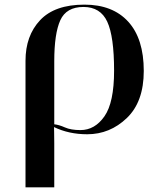

<svg xmlns="http://www.w3.org/2000/svg" viewBox="-20 -568 695 828"><path d="M90 240H214V49Q214 22 213.5 4Q213 -14 213 -20Q277 11 356 11Q454 11 527 -59Q600 -129 600 -262Q600 -401 533 -474.5Q466 -548 344 -548Q216 -548 153 -481Q90 -414 90 -306ZM327 -7Q286 -7 260 -18.5Q234 -30 214 -32V-304Q214 -423 240 -480.5Q266 -538 340 -538Q413 -538 442.5 -474.5Q472 -411 472 -263Q472 -126 430.5 -66.5Q389 -7 327 -7Z"/></svg>

Font: Noto Serif Display Semi
Style: Regular
Weight: 600
Designer: Monotype Design Team
Foundry: Monotype Imaging Inc.
Version: Version 1.900